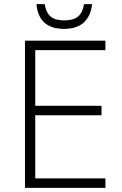

<svg xmlns="http://www.w3.org/2000/svg" viewBox="-20 -911 592 931"><path d="M491.2 0H101.1V-713.9H491.2V-668H150.9V-397.9H472.2V-352.1H150.9V-45.9H491.2ZM291 -771Q167.5 -771 156.7 -891.1H196.8Q203.6 -848.6 226.3 -830.3Q249 -812 292 -812Q335 -812 357.7 -830.3Q380.4 -848.6 387.7 -891.1H426.8Q412.1 -771 291 -771Z"/></svg>

Font: JBL Sans
Style: Light
Weight: 300
Version: Version 1.10